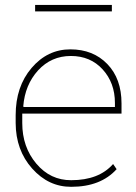

<svg xmlns="http://www.w3.org/2000/svg" viewBox="-20 -735 544 766"><path d="M131.8 -454.1Q79.6 -396.5 72.8 -311L74.2 -308.1H438.5V-324.2Q438.5 -404.3 389.6 -458Q340.8 -511.7 262.7 -511.7Q184.6 -511.7 131.8 -454.1ZM42.5 -244.1V-275.4Q42.5 -389.6 106 -463.9Q169.4 -538.1 260.7 -538.1Q351.6 -538.1 408.2 -479.5Q464.8 -420.9 464.8 -322.3V-281.7H68.8V-244.1Q68.8 -148.4 125 -82Q181.2 -15.6 264.2 -16.1Q374.5 -16.1 431.2 -80.6L445.3 -60.1Q381.8 10.3 264.2 10.3Q173.8 10.7 108.4 -62.5Q43 -135.7 42.5 -244.1ZM426.3 -689.5H120.1V-715.3H426.3Z"/></svg>

Font: Roboto-Thin
Style: Regular
Weight: 250
Designer: Google
Version: Version 1.100141; 2013; ttfautohint (v0.94.14-c901) -l 8 -r 